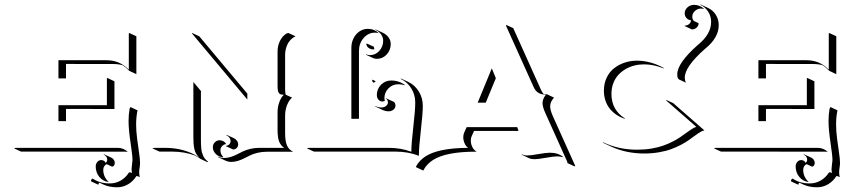

<svg xmlns="http://www.w3.org/2000/svg" viewBox="-20 -628 3590 813"><path d="M39.1 0 46.9 -2H478.5Q491 -2 502.2 2.7Q513.4 7.3 521.5 15.6L517.8 14.6Q513.4 13.9 508.5 14.2L69.1 13.9ZM227.5 -115.2V-182.6H432.6V-295.9L434.6 -297.9L464.6 -283.7V-166.5L259.5 -166.7V-115.2ZM227.5 -295.9V-373H429.7Q458.5 -373 481.7 -363.4Q504.9 -353.8 525.4 -333V-486.3L527.3 -488.3L557.4 -474.4V-314L527.3 -328.1Q513.9 -342.5 500 -351.6Q481.9 -356.9 459.7 -356.9L259.5 -357.2V-295.9ZM365.2 135.5Q366.9 131.3 372.3 127.9Q401.4 148.7 445.3 148.7Q470 148.7 491 136.6Q512 124.5 525.4 103.5Q525.9 102.5 526.9 102.1Q527.8 101.6 528.6 101.6H529.3Q533.2 101.6 539.1 104.5Q537.1 94.7 537.1 87.9Q537.1 83 539.1 67.4Q541 55.7 541 48.1Q541 31.5 532.7 -24.4Q524.4 -80.3 524.4 -115.2Q524.4 -142.3 528.8 -167.5L532.2 -174.8L562.3 -160.9Q556.4 -132.6 556.4 -101.1Q556.4 -74 560.5 -41.6Q564.7 -9.3 568.8 18.4Q573 46.1 573 62Q573 72 571.2 82Q569.3 92 569.3 101.6Q569.3 112.5 572 122.1Q570.3 120.8 568.1 120.1Q562.7 117.7 559.8 117.4Q557.6 117.4 556.9 118.7Q543.5 139.9 522.1 152.5Q500.7 165 475.6 165Q442.9 165 418.2 153.6L400.9 145.5Q396.5 148.9 396.5 154.3L366.5 140.4ZM385.3 77.1Q385.3 65.7 392.1 57.7Q398.9 49.8 408.7 49.8Q414.1 49.8 419.4 52.6Q424.8 55.4 426 61.3Q429.4 60.3 431.8 56.6Q434.1 53 434.1 47.9Q434.1 40.8 429.8 35Q425.5 29.3 418.5 26.4L420.7 25.4L450.9 39.3Q457.8 42.5 461.9 48.6Q466.1 54.7 466.1 61.8Q466.1 68.4 462.6 73Q459.2 77.6 454.3 77.6L431.9 67.1Q425.3 69.6 421.3 76Q417.2 82.5 417.2 91.3Q417.2 106 423 118.8Q428.7 131.6 438.5 140.4L440.4 142.6Q417 140.6 401.1 121.7Q385.3 102.8 385.3 77.1Z M625 0 632.8 -2H677.2Q762.9 -2 823.7 38.8Q815.4 31.2 810.2 22.2Q804.9 13.2 802.6 1.3Q800.3 -10.5 799.6 -21.2Q798.8 -32 798.8 -48.8V-280.8L831.8 -241.5L830.8 -239.5V-34.9Q830.8 -23.4 831.1 -16Q831.3 -8.5 832.3 1.1Q833.3 10.7 835.2 17.6Q837.2 24.4 840.3 31.7Q843.5 39.1 848.6 45Q853.8 51 860.6 56.2L858.6 58.8L829.1 44.9Q818.8 37.4 807.4 31.2Q762.2 13.9 707.3 13.9H655ZM793 -486.3 793.9 -488.3 824 -474.1 1025.4 -233.9 1027.3 -231.4V-206.5ZM881.3 -5.1Q881.3 -17.1 889.9 -25.6Q898.4 -34.2 910.2 -34.2Q918.2 -34.2 926.1 -29.8Q934.1 -25.4 937.3 -17.6H935.1Q925.5 -15.6 919.4 -8.2Q913.3 -0.7 913.3 8.8Q913.3 24.2 924.6 35.9L925.8 38.1Q907.2 37.1 894.3 24.5Q881.3 12 881.3 -5.1ZM903.3 37.4 904.3 35.6Q915.8 41 928.7 41Q943.1 41 957 36.6Q970.9 32.2 983.2 25.9Q995.4 19.5 1008.5 13.2Q1021.7 6.8 1040 2.4Q1058.3 -2 1079.1 -2Q1173.1 -2 1183.3 -2Q1176 -6.6 1170.7 -13.5Q1165.3 -20.5 1162.4 -27.6Q1159.4 -34.7 1157.8 -44.1Q1156.2 -53.5 1155.8 -60.9Q1155.3 -68.4 1155.3 -78.1V-152.3Q1155.3 -174.8 1162.5 -194.9Q1169.7 -215.1 1181.6 -226.6Q1174.3 -226.8 1170 -227.9Q1165.8 -229 1162.1 -232.7Q1158.4 -236.3 1156.9 -243.9Q1155.3 -251.5 1155.3 -263.7V-410.2Q1155.3 -433.6 1165.3 -454.3Q1175.3 -475.1 1193.4 -486.3L1201.2 -488.3L1231.2 -474.4Q1219.7 -469 1210.9 -459.8Q1202.1 -450.7 1197.1 -439.9Q1192.1 -429.2 1189.7 -418.1Q1187.3 -407 1187.3 -396V-249.8Q1187.3 -234.6 1189.7 -227.1L1216.8 -214.6Q1203.9 -204.3 1195.6 -183.2Q1187.3 -162.1 1187.3 -138.2V-64Q1187.3 -29.5 1195.4 -11.6Q1203.6 6.3 1221.7 14.6H1109.4Q1088.9 14.6 1070.7 19Q1052.5 23.4 1039.2 29.8Q1025.9 36.1 1013.7 42.5Q1001.5 48.8 987.4 53.2Q973.4 57.6 959 57.6Q946.5 57.6 933.3 51.5ZM937 -9 939 -11.2Q947 -12.2 951.8 -17.9Q956.5 -23.7 956.5 -30Q956.5 -38.3 951.5 -45.2Q946.5 -52 938.2 -55.7L939.9 -56.9L970.2 -43Q978.5 -39.1 983.5 -31.9Q988.5 -24.7 988.5 -16.1Q988.5 -7.6 982.3 -1.3Q976.1 4.9 967 4.9Z M1279.3 0 1287.1 -2H1625Q1678 -2 1721.7 14.6Q1721.9 -20 1730.1 -90.6Q1738.3 -161.1 1738.3 -194.3Q1738.3 -227.3 1721.2 -254.3Q1704.1 -281.2 1676.5 -293.9L1678 -295.4L1708 -281.5Q1735.8 -268.6 1753.1 -241.1Q1770.3 -213.6 1770.3 -180.2Q1770.3 -147 1762 -75.6Q1753.7 -4.2 1753.7 31.7Q1709.2 14.2 1655 13.9H1309.3ZM1467.8 -125V-425.8Q1467.8 -447.5 1477.1 -465.9Q1486.3 -484.4 1502.3 -495.1Q1518.3 -505.9 1537.4 -505.9Q1551.3 -505.9 1563.4 -501Q1575.4 -496.1 1583.7 -487.5L1579.6 -488.8Q1573.5 -489.7 1567.4 -489.7Q1539.3 -489.7 1519.7 -467Q1500 -444.3 1500 -412.1V-125ZM1530 -396V-398.2Q1537.6 -394.5 1546.4 -394.5Q1569.6 -394.5 1586.1 -412.5Q1602.5 -430.4 1602.5 -456.1Q1602.5 -470.5 1593.4 -482.8Q1584.2 -495.1 1569.1 -502L1570.6 -503.4L1600.6 -489.5Q1616 -482.4 1625.2 -469.7Q1634.5 -457 1634.5 -441.9Q1634.5 -415.8 1617.4 -397.3Q1600.3 -378.9 1576.2 -378.9Q1566.9 -378.9 1560.1 -382.1ZM1531.2 -441.9 1533 -443.8 1563.5 -429.7Q1563.5 -424.6 1564.9 -421.4L1565.2 -419.2L1559.6 -418.9Q1550 -418.9 1541.1 -425Q1532.2 -431.2 1531.2 -441.9ZM1555.7 -285.9 1556.9 -290.8 1569.3 -284.9 1570.8 -283.7Q1566.7 -280.8 1562.7 -277.3Q1557.1 -280.8 1555.7 -285.9ZM1568.4 -179.4Q1581.1 -172.9 1595.7 -172.9Q1606.7 -172.9 1614.6 -179.3Q1622.6 -185.8 1622.6 -194.3Q1622.6 -200 1620.4 -204.2Q1618.2 -208.5 1614.5 -209.7L1612.8 -211.9Q1614.5 -211.9 1616.2 -211.2L1646.5 -197.3Q1650.1 -195.6 1652.3 -190.9Q1654.5 -186.3 1654.5 -180.4Q1654.5 -170.7 1646.1 -163.7Q1637.7 -156.7 1625.7 -156.7Q1612.1 -156.7 1599.6 -162.6L1569.6 -176.8ZM1575.7 -225.6Q1575.7 -251.2 1593.4 -269.2Q1611.1 -287.1 1636.2 -287.1Q1669.9 -287.1 1696.3 -266.8L1691.7 -267.8Q1679.2 -271.2 1666.3 -271.2Q1642.1 -271.2 1624.9 -253.9Q1607.7 -236.6 1607.7 -211.7Q1607.7 -207.5 1608.9 -203.6L1610.4 -202.1Q1606 -198.2 1598.6 -198.2Q1589.1 -198.2 1582.4 -206.2Q1575.7 -214.1 1575.7 -225.6Z M1741.2 77.6Q1755.4 51 1782.2 33.8Q1809.1 16.6 1853.4 7.6Q1897.7 -1.5 1961.9 -2Q1952.1 -9.5 1946.9 -21.9Q1941.7 -34.2 1941.7 -46.6Q1941.7 -58.1 1945.6 -66.7L1956.1 -89.8H2170.2L2175.5 -73.7H1987.3L1977.5 -52Q1973.6 -43.7 1973.6 -32.7Q1973.6 -18.3 1980.2 -5Q1986.8 8.3 1998.8 14.2Q1932.6 14.2 1887.1 22.9Q1841.6 31.7 1814 49.2Q1786.4 66.7 1772.2 94.2L1742.2 80.1ZM2002.7 -193.4 2062.5 -338.6 2079.6 -296.9 2036.9 -193.4ZM2123 -518.3 2123.3 -522.7 2153.3 -508.8 2271.5 -246.1Q2276.1 -236.1 2282 -229.7Q2288.3 -228.8 2295.9 -228.8L2325.9 -214.8Q2317.6 -205.1 2313.6 -196.5Q2309.6 -188 2309.6 -177.7Q2309.6 -161.6 2321 -136.2L2415.8 74.5L2412.8 76.4L2382.8 62.5L2382.3 57.6L2289.1 -149.4Q2277.3 -175.5 2277.3 -191.4Q2277.3 -209 2291.7 -227.1Q2283.7 -227.3 2277.3 -228.5Q2271 -229.7 2263.7 -232.9Q2256.3 -236.1 2250.2 -242.7Q2244.1 -249.3 2239.7 -259.3ZM2188 24.4Q2197.8 30.3 2212.9 30.3Q2227.5 30.3 2260.1 24.4Q2292.7 18.6 2308.6 18.6Q2344 18.6 2365.7 37.6L2362.1 36.9Q2349.9 34.2 2338.9 34.2Q2323.7 34.2 2290.9 40.2Q2258.1 46.1 2242.9 46.1Q2229.7 46.1 2220.5 42L2190.4 27.8Z M2532 -26.4Q2598.4 5.9 2677.7 5.9Q2709.5 5.9 2738.3 1.1Q2767.1 -3.7 2788.5 -11.4Q2809.8 -19 2828.5 -28.6Q2847.2 -38.1 2861.6 -48.1Q2876 -58.1 2887.6 -66.7Q2899.2 -75.2 2909.8 -81.9Q2920.4 -88.6 2928.5 -90.8Q2919.2 -99.1 2888.9 -125.5Q2858.6 -151.9 2833 -174.3Q2807.4 -196.8 2801.8 -201.7L2800.8 -205.1L2830.8 -191.2L2962.6 -75.9Q2954.8 -74.7 2944.7 -68.6Q2934.6 -62.5 2922.9 -53.8Q2911.1 -45.2 2896.7 -34.9Q2882.3 -24.7 2863.2 -14.6Q2844 -4.6 2822.1 3.5Q2800.3 11.7 2770.5 16.8Q2740.7 22 2707.8 22Q2630.4 22 2565.2 -8.5L2535.2 -22.7ZM2537.1 -244.1Q2537.1 -274.7 2549 -299.3Q2560.8 -324 2580.7 -339.4Q2600.6 -354.7 2625.2 -362.9Q2649.9 -371.1 2676.8 -371.1Q2735.4 -371.1 2793 -338.9L2788.1 -339.1Q2746.6 -355.5 2707 -355.5Q2686 -355.5 2666.1 -350.5Q2646.2 -345.5 2628.5 -335.1Q2610.8 -324.7 2597.7 -310.2Q2584.5 -295.7 2576.8 -275Q2569.1 -254.4 2569.1 -230Q2569.1 -195.3 2584 -169.4Q2598.9 -143.6 2624.8 -127.4L2627.2 -124.5Q2607.9 -130.6 2591.9 -141Q2575.9 -151.4 2563.5 -166.1Q2551 -180.9 2544.1 -200.9Q2537.1 -220.9 2537.1 -244.1ZM2847.7 -313Q2847.7 -360.6 2934.6 -437.5Q2991.2 -482.9 2991.2 -535.2Q2991.2 -559.8 2978 -579.6Q2964.8 -599.4 2943.8 -608.2L2947.8 -608.4L2978 -594.5Q2998.5 -585 3011 -565.4Q3023.4 -545.9 3023.4 -521.5Q3023.4 -467.8 2965.6 -421.4Q2879.6 -345.9 2879.6 -299.1Q2879.6 -288.3 2884 -278.1L2854 -292.2L2849.6 -298.6Q2847.7 -305.9 2847.7 -313ZM2879.2 -571.3Q2879.2 -586.2 2891 -596.8Q2902.8 -607.4 2918.9 -607.4Q2943.4 -607.4 2961.9 -590.1L2958.5 -590.6Q2953.4 -591.8 2949.2 -591.8Q2933.8 -591.8 2922.6 -581.5Q2911.4 -571.3 2911.4 -557.4Q2911.4 -547.1 2918 -539.3L2938.2 -529.8Q2938.2 -518.8 2929.8 -511.1Q2921.4 -503.4 2909.4 -503.4L2879.4 -517.6V-519.5Q2889.2 -519.5 2897.1 -525.5Q2905 -531.5 2906 -542Q2894.8 -543 2887 -551.4Q2879.2 -559.8 2879.2 -571.3Z M3002.9 0 3010.7 -2H3442.4Q3454.8 -2 3466.1 2.7Q3477.3 7.3 3485.4 15.6L3481.7 14.6Q3477.3 13.9 3472.4 14.2L3033 13.9ZM3191.4 -115.2V-182.6H3396.5V-295.9L3398.4 -297.9L3428.5 -283.7V-166.5L3223.4 -166.7V-115.2ZM3191.4 -295.9V-373H3393.6Q3422.4 -373 3445.6 -363.4Q3468.8 -353.8 3489.3 -333V-486.3L3491.2 -488.3L3521.2 -474.4V-314L3491.2 -328.1Q3477.8 -342.5 3463.9 -351.6Q3445.8 -356.9 3423.6 -356.9L3223.4 -357.2V-295.9ZM3329.1 135.5Q3330.8 131.3 3336.2 127.9Q3365.2 148.7 3409.2 148.7Q3433.8 148.7 3454.8 136.6Q3475.8 124.5 3489.3 103.5Q3489.7 102.5 3490.7 102.1Q3491.7 101.6 3492.4 101.6H3493.2Q3497.1 101.6 3502.9 104.5Q3501 94.7 3501 87.9Q3501 83 3502.9 67.4Q3504.9 55.7 3504.9 48.1Q3504.9 31.5 3496.6 -24.4Q3488.3 -80.3 3488.3 -115.2Q3488.3 -142.3 3492.7 -167.5L3496.1 -174.8L3526.1 -160.9Q3520.3 -132.6 3520.3 -101.1Q3520.3 -74 3524.4 -41.6Q3528.6 -9.3 3532.7 18.4Q3536.9 46.1 3536.9 62Q3536.9 72 3535 82Q3533.2 92 3533.2 101.6Q3533.2 112.5 3535.9 122.1Q3534.2 120.8 3532 120.1Q3526.6 117.7 3523.7 117.4Q3521.5 117.4 3520.8 118.7Q3507.3 139.9 3486 152.5Q3464.6 165 3439.5 165Q3406.7 165 3382.1 153.6L3364.7 145.5Q3360.4 148.9 3360.4 154.3L3330.3 140.4ZM3349.1 77.1Q3349.1 65.7 3356 57.7Q3362.8 49.8 3372.6 49.8Q3377.9 49.8 3383.3 52.6Q3388.7 55.4 3389.9 61.3Q3393.3 60.3 3395.6 56.6Q3397.9 53 3397.9 47.9Q3397.9 40.8 3393.7 35Q3389.4 29.3 3382.3 26.4L3384.5 25.4L3414.8 39.3Q3421.6 42.5 3425.8 48.6Q3429.9 54.7 3429.9 61.8Q3429.9 68.4 3426.5 73Q3423.1 77.6 3418.2 77.6L3395.8 67.1Q3389.2 69.6 3385.1 76Q3381.1 82.5 3381.1 91.3Q3381.1 106 3386.8 118.8Q3392.6 131.6 3402.3 140.4L3404.3 142.6Q3380.9 140.6 3365 121.7Q3349.1 102.8 3349.1 77.1Z"/></svg>

Font: AgreloyOut1
Style: Medium
Weight: 400
Designer: gluk
Foundry: gluk
Version: Version 0.27